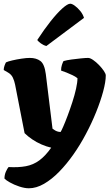

<svg xmlns="http://www.w3.org/2000/svg" viewBox="-28 -811 602 1031"><path d="M127 200Q104 200 75.5 190.5Q47 181 25 168.5Q3 156 -4 148Q-4 128 3.5 111Q11 94 18 86Q71 89 111 81.5Q151 74 183.5 50Q216 26 247 -18Q221 -24 194.5 -35.5Q168 -47 144.5 -63Q121 -79 104 -96L53 -357Q49 -377 41 -394Q33 -411 16 -421L-8 -435Q-8 -446 -4 -457.5Q0 -469 4 -476Q14 -481 37.5 -486.5Q61 -492 87.5 -496Q114 -500 132 -500Q167 -500 189 -483.5Q211 -467 218 -413L254 -120Q260 -115 268 -110.5Q276 -106 284 -104Q292 -102 297 -102Q301 -107 311.5 -131Q322 -155 335 -189.5Q348 -224 360.5 -262.5Q373 -301 380.5 -335Q388 -369 388 -391Q377 -400 361 -407.5Q345 -415 329 -421.5Q313 -428 300 -432Q300 -449 304.5 -462.5Q309 -476 313 -483Q330 -488 356 -491.5Q382 -495 407 -497.5Q432 -500 445 -500Q456 -500 472 -489Q488 -478 503.5 -462Q519 -446 529.5 -430.5Q540 -415 540 -406Q540 -372 526 -320Q512 -268 488 -208.5Q464 -149 433 -91Q403 -34 366.5 18Q330 70 290 111Q250 152 208.5 176Q167 200 127 200ZM221 -564Q205 -568 191.5 -578Q178 -588 172 -596Q209 -653 244 -697Q279 -741 307 -766Q335 -791 349 -791Q359 -791 374 -780Q389 -769 403 -752Q417 -735 423 -715Z"/></svg>

Font: Texturina Medium 12pt Black
Style: Regular
Weight: 900
Version: Version 1.002